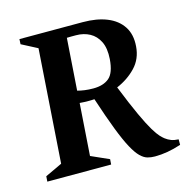

<svg xmlns="http://www.w3.org/2000/svg" viewBox="-95 -704 794 811"><g transform="rotate(-15 301.5 -298.5)"><path d="M18 0 19.6 -23.1 93.9 -58 127.9 -554 58.9 -589.9 60 -612H337Q397.9 -612 442.1 -594.2Q486.2 -576.4 509.1 -541.6Q532 -506.9 528 -455.1Q524.2 -401.3 489.7 -365.1Q455.2 -328.9 406 -308.1Q438.6 -226.5 461.6 -176.9Q484.6 -127.3 500.2 -101.6Q515.7 -76 525.9 -65.2Q536.1 -54.4 543.1 -49Q555.5 -39.6 568.5 -34.7Q581.5 -29.8 600 -29V-5Q568.2 5.5 540.2 10.2Q512.1 15 485.1 15Q468.1 15 452.9 10.8Q437.7 6.6 422.2 -8.4Q406.6 -23.5 389 -55.8Q371.4 -88.1 349.8 -143.9Q328.2 -199.8 300.2 -284.8Q294.7 -284.4 289.2 -284.2Q283.7 -284 277.6 -284Q267.2 -284 256.7 -284.3Q246.1 -284.6 235.9 -285.6L220.1 -58L298.7 -23L297.1 0ZM308 -329.9Q352 -329.9 377.2 -351Q402.5 -372.1 406.9 -432Q410.1 -478.5 395.7 -507.9Q381.2 -537.3 354.8 -551.6Q328.4 -565.9 294.9 -565.9Q284.7 -565.9 274.7 -565.9Q264.6 -565.9 254.9 -565.5L239.1 -338.5Q253.5 -334.6 270.5 -332.3Q287.5 -329.9 308 -329.9Z"/></g></svg>

Font: Ancizar Serif Light
Style: Italic
Weight: 300
Italic angle: -4°
Designer: Cesar Puertas, Viviana Monsalve, Julian Moncada, Julian Prieto, Jose Castro, Felipe Aragon, Mariel Hernandez, Sara Alarc
Version: Version 8.100